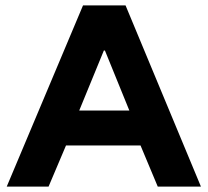

<svg xmlns="http://www.w3.org/2000/svg" viewBox="-20 -695 773 715"><path d="M5 0 289.2 -675H447.5L728.3 0H567.5L503.3 -153.3H225.8L160.8 0ZM275 -283.3H461.7L370.8 -506.7H366.7Z"/></svg>

Font: Funnel Display ExtraBold
Style: Regular
Weight: 800
Designer: NORD ID, Kristian Moeller
Foundry: Dicotype
Version: Version 1.000